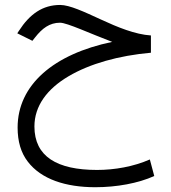

<svg xmlns="http://www.w3.org/2000/svg" viewBox="-20 -430 702 787"><path d="M598.6 -284.7C534.7 -288.6 461.9 -318.4 393.6 -350.1C324.7 -381.8 265.1 -409.7 226.6 -409.7C154.8 -409.7 102.1 -372.6 57.6 -303.7L50.8 -293.5L112.8 -262.7L124 -276.9C152.8 -313.5 183.1 -336.9 226.1 -336.9C254.9 -336.9 350.6 -292 439.9 -258.3C200.2 -208.5 52.2 -82 52.2 92.8C52.2 149.9 65.9 196.3 93.8 232.4C148.9 304.7 249 337.4 370.6 337.4C458 337.4 546.4 321.3 612.3 291.5L594.2 223.6C527.8 252.9 449.7 266.6 377.9 266.6C213.4 266.6 121.1 211.4 121.1 88.4C121.1 4.4 172.9 -65.4 260.7 -117.2C348.1 -168.9 466.3 -202.1 598.6 -213.9Z"/></svg>

Font: Vazirmatn Light
Style: Regular
Weight: 300
Designer: Saber Rastikerdar
Foundry: Saber Rastikerdar
Version: Version 33.003